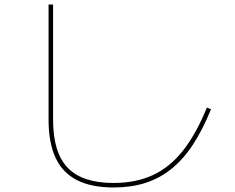

<svg xmlns="http://www.w3.org/2000/svg" viewBox="-20 -790 1040 850"><path d="M483 40Q385 40 321 7.5Q257 -25 226 -91.5Q195 -158 195 -260V-770H215V-260Q215 -115 279.5 -47.5Q344 20 483 20Q581 20 656 -14.5Q731 -49 789.5 -122.5Q848 -196 896 -314L914 -306Q877 -215 834 -149.5Q791 -84 738.5 -42Q686 0 623 20Q560 40 483 40Z"/></svg>

Font: M PLUS 1 Thin
Style: Regular
Weight: 100
Designer: Coji Morishita
Foundry: UNDERFOREST DESIGN
Version: Version 1.001